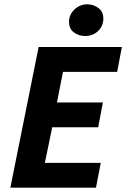

<svg xmlns="http://www.w3.org/2000/svg" viewBox="-20 -870 585 890"><path d="M28 0 159 -652H545L523 -537H272L244 -395H457L435 -280H222L188 -115H447L425 0ZM374 -703Q346 -703 323 -719.5Q300 -736 300 -769Q300 -802 325 -826Q350 -850 385 -850Q413 -850 436 -833Q459 -816 459 -784Q459 -749 434.5 -726Q410 -703 374 -703Z"/></svg>

Font: Source Sans 3 ExtraLight
Style: Bold Italic
Weight: 700
Italic angle: -11°
Version: Version 3.052;hotconv 1.1.0;makeotfexe 2.6.0